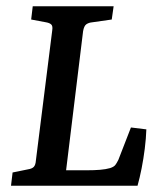

<svg xmlns="http://www.w3.org/2000/svg" viewBox="-20 -590 517 610"><path d="M396 -185 445 -179Q444 -150 440 -118Q436 -86 430 -55.5Q424 -25 417 0H15L20 -42L69 -52Q82 -54 87.5 -60Q93 -66 94 -80L146 -494Q148 -507 143 -512Q138 -517 127 -519L79 -528L84 -570H341L335 -528L272 -519Q262 -518 254.5 -513Q247 -508 244 -491L190 -49H255Q279 -49 297.5 -50.5Q316 -52 330 -56Q342 -60 346.5 -66Q351 -72 356 -82Z"/></svg>

Font: Rasa Medium
Style: Italic
Weight: 500
Italic angle: -7.10001°
Designer: Anna Giedrys (Yrsa+Rasa design), David Brezina (Yrsa art-direction, Rasa art-direction, design)
Foundry: Rosetta Type Foundry
Version: Version 2.004